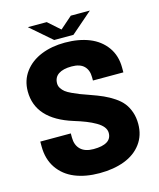

<svg xmlns="http://www.w3.org/2000/svg" viewBox="-130 -979 895 1083"><g transform="rotate(-15 317.5 -438.0)"><path d="M137.2 -887.7H247.6L317.4 -825.7L388.2 -887.7H499.5L374.5 -779.3H262.2ZM316.4 12.7Q234.4 12.7 172.4 -12.7Q110.4 -38.1 74.2 -90.8Q38.1 -143.6 38.1 -218.3V-246.1H216.3V-222.2Q216.3 -177.7 242.2 -152.6Q268.1 -127.4 317.9 -127.4Q423.8 -127.4 423.8 -193.8Q423.8 -212.4 410.9 -229Q397.9 -245.6 373 -260Q348.1 -274.4 318.6 -286.1Q289.1 -297.9 249 -310.1Q43 -374.5 43 -537.6Q43 -602.5 79.3 -651.1Q115.7 -699.7 177.2 -724.6Q238.8 -749.5 315.9 -749.5Q396.5 -749.5 458 -724.9Q519.5 -700.2 555.7 -649.9Q591.8 -599.6 591.8 -529.3V-502H414.1V-521Q414.1 -563 390.4 -586.4Q366.7 -609.9 317.9 -609.9Q268.1 -609.9 241.2 -591.8Q214.4 -573.7 214.4 -538.1Q214.4 -522.9 222.9 -509.8Q231.4 -496.6 243.7 -486.8Q255.9 -477.1 279.5 -466.1Q303.2 -455.1 322.5 -447.5Q341.8 -439.9 376 -428.2Q419.4 -413.1 450.4 -399.2Q481.4 -385.3 511 -365.5Q540.5 -345.7 558.3 -323Q576.2 -300.3 586.9 -269Q597.7 -237.8 597.7 -199.7Q597.7 -132.8 561.5 -84.2Q525.4 -35.6 462.4 -11.5Q399.4 12.7 316.4 12.7Z"/></g></svg>

Font: Epilogue ExtraBold
Style: Regular
Weight: 800
Designer: Tyler Finck
Foundry: Etcetera Type Co
Version: Version 2.112